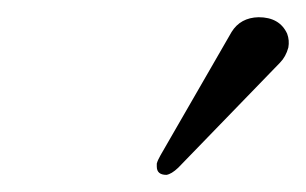

<svg xmlns="http://www.w3.org/2000/svg" viewBox="-20 -751 355 223"><path d="M280.3 -731Q304.7 -731 313.5 -711.9Q316.4 -704.1 314.9 -695.8Q312 -685.1 305.2 -678.2L187 -556.2Q179.2 -548.8 173.3 -547.9Q162.1 -547.9 162.1 -557.6Q162.1 -559.6 162.1 -561Q163.1 -564.9 166.5 -570.8L249 -713.9Q259.3 -730.5 280.3 -731Z"/></svg>

Font: Linux Biolinum Capitals O
Style: Italic Samll Caps
Weight: 400
Italic angle: -12°
Designer: Philipp H. Poll
Foundry: Philipp H. Poll
Version: Version 0.6.2